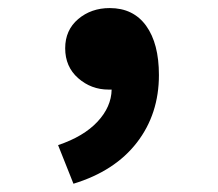

<svg xmlns="http://www.w3.org/2000/svg" viewBox="-20 -228 540 476"><path d="M256.8 -5.9H249Q206.1 -5.9 173.8 -34.2Q141.6 -62.5 141.6 -108.4Q141.6 -153.3 173.8 -180.7Q206.1 -208 252 -208Q310.5 -208 342.3 -164.1Q374 -120.1 374 -42Q374 54.7 319.3 125.5Q264.6 196.3 162.1 227.5L124 131.8Q187.5 110.4 221.7 73.7Q255.9 37.1 256.8 -5.9Z"/></svg>

Font: Gen Shin Gothic Monospace Heavy
Style: Bold
Weight: 800
Designer: [Source Han Sans]
Ryoko NISHIZUKA  (kana & ideographs); Paul D. Hunt (Latin, Greek & Cyrillic); Wenlong ZHANG  (bopomofo
Version: Version 1.002.20150607